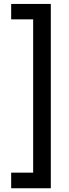

<svg xmlns="http://www.w3.org/2000/svg" viewBox="-20 -832 361 998"><path d="M38.1 146.5V65.4H152.3V-731.4H38.1V-811.5H244.1V146.5Z"/></svg>

Font: Reddit Sans Chocolate SemiBold
Style: Regular
Weight: 600
Designer: Stephen Hutchings
Foundry: Reddit
Version: Version 1.011